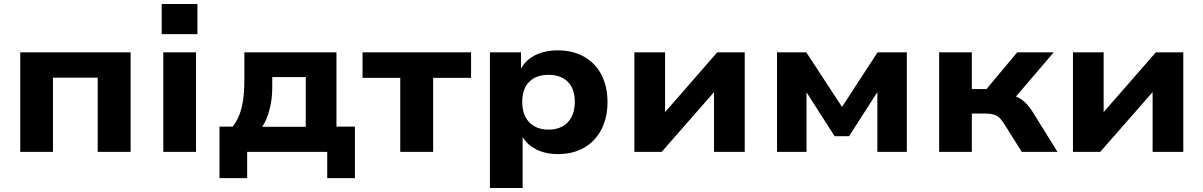

<svg xmlns="http://www.w3.org/2000/svg" viewBox="-20 -757 5998 957"><path d="M81 0V-496H631V0H467V-370H244V0Z M786 -587V-737H964V-587ZM794 0V-496H957V0Z M1074 131V-126H1140Q1162 -155 1174 -187Q1186 -219 1192 -261Q1198 -303 1198 -359V-496H1657V-126H1749V131H1611V0H1212V131ZM1287 -125H1504V-373H1337V-319Q1337 -265 1324 -213Q1311 -161 1287 -125Z M1975 0V-369H1787V-496H2328V-369H2139V0Z M2422 180V-496H2577V-402H2571Q2592 -452 2642 -479Q2692 -506 2760 -506Q2836 -506 2892 -474Q2948 -442 2978 -384Q3008 -326 3008 -248Q3008 -172 2978.5 -113.5Q2949 -55 2893.5 -22Q2838 11 2761 11Q2694 11 2646 -16Q2598 -43 2578 -88H2585V180ZM2714 -111Q2775 -111 2810 -147.5Q2845 -184 2845 -249Q2845 -314 2810.5 -349Q2776 -384 2714 -384Q2652 -384 2617.5 -349Q2583 -314 2583 -249Q2583 -184 2618 -147.5Q2653 -111 2714 -111Z M3142 0V-496H3295V-165H3266L3555 -496H3692V0H3539V-331H3568L3278 0Z M3853 0V-496H3999L4177 -224L4354 -496H4500V0H4353V-318H4366L4212 -78H4140L3986 -319H4000V0Z M4661 0V-496H4824V-313H4897L5050 -496H5232L5014 -241L4995 -287Q5024 -284 5047 -274.5Q5070 -265 5089.5 -246.5Q5109 -228 5126 -201L5251 0H5073L4983 -143Q4971 -162 4959 -172Q4947 -182 4931 -186.5Q4915 -191 4892 -191H4824V0Z M5328 0V-496H5481V-165H5452L5741 -496H5878V0H5725V-331H5754L5464 0Z"/></svg>

Font: Nunito Sans 10pt SemiExpanded ExtraBold
Style: Regular
Weight: 800
Width: 6
Designer: Vernon Adams
Foundry: Vernon Adams
Version: Version 3.101;gftools[0.9.27]